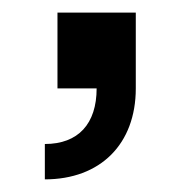

<svg xmlns="http://www.w3.org/2000/svg" viewBox="-20 -140 295 304"><path d="M51 88V144C139 144 195 88 195 0V-120H71V0H133C133 56 104 88 51 88Z"/></svg>

Font: Uncut Sans Medium
Style: Regular
Weight: 500
Designer: Kasper Nordkvist
Foundry: UNCUT.wtf
Version: Version 1.304;Glyphs 3.2 (3246)